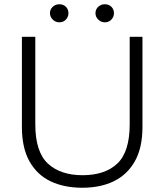

<svg xmlns="http://www.w3.org/2000/svg" viewBox="-20 -873 773 903"><path d="M367 10Q281 10 217.5 -20.5Q154 -51 118.5 -114.5Q83 -178 83 -276V-700H146V-289Q146 -159 205 -104Q264 -49 368 -49Q474 -49 532 -104Q590 -159 590 -289V-700H650V-276Q650 -178 614.5 -115Q579 -52 516 -21Q453 10 367 10ZM259 -768Q241 -768 228 -781Q215 -794 215 -811Q215 -829 228 -841Q241 -853 259 -853Q278 -853 290 -841Q302 -829 302 -811Q302 -794 290 -781Q278 -768 259 -768ZM473 -768Q455 -768 442 -781Q429 -794 429 -811Q429 -829 442 -841Q455 -853 473 -853Q492 -853 504 -841Q516 -829 516 -811Q516 -794 504 -781Q492 -768 473 -768Z"/></svg>

Font: REM ExtraLight
Style: Regular
Weight: 250
Designer: Octavio Pardo
Foundry: Ashler Design
Version: Version 1.005;gftools[0.9.28]